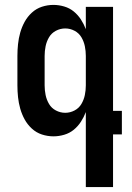

<svg xmlns="http://www.w3.org/2000/svg" viewBox="-20 -548 540 783"><path d="M246 -88Q266 -88 284 -97.5Q302 -107 312 -124Q322 -141 326 -160.5Q330 -180 330 -200V-320Q330 -340 326 -359.5Q322 -379 312 -396Q302 -413 284 -422.5Q266 -432 246 -432Q226 -432 208 -422.5Q190 -413 180 -396Q170 -379 166 -359.5Q162 -340 162 -320V-200Q162 -180 166 -160.5Q170 -141 180 -124Q190 -107 208 -97.5Q226 -88 246 -88ZM330 215V-91Q322 -70 310 -51.5Q298 -33 281 -19Q264 -5 242 1.5Q220 8 198 8Q174 8 151 0.5Q128 -7 110 -23.5Q92 -40 80.5 -61Q69 -82 62.5 -105Q56 -128 53.5 -152Q51 -176 51 -200V-320Q51 -344 53.5 -368Q56 -392 62.5 -415Q69 -438 80.5 -459Q92 -480 110 -496.5Q128 -513 151 -520.5Q174 -528 198 -528Q220 -528 242 -521.5Q264 -515 281 -501Q298 -487 310 -468.5Q322 -450 330 -429V-520H441V-96H477V0H441V215Z"/></svg>

Font: Moesevka
Style: Bold
Weight: 700
Monospace: yes
Designer: Belleve Invis
Foundry: Belleve Invis
Version: Version 32.5.0; ttfautohint (v1.8.4)